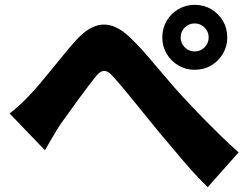

<svg xmlns="http://www.w3.org/2000/svg" viewBox="-20 -764 1040 795"><path d="M20 -294Q45 -314 66 -333.5Q87 -353 111 -379Q127 -396 148 -421Q169 -446 193 -475.5Q217 -505 242 -535.5Q267 -566 291 -593Q348 -658 403 -662Q458 -666 516 -611Q553 -576 590.5 -532.5Q628 -489 663 -447.5Q698 -406 726 -375Q751 -348 778 -319.5Q805 -291 835 -260.5Q865 -230 898 -198Q931 -166 968 -133L840 11Q806 -22 769 -63.5Q732 -105 697 -147.5Q662 -190 631 -226Q601 -263 568 -303.5Q535 -344 504 -382Q473 -420 449 -446Q434 -464 421.5 -468.5Q409 -473 397.5 -466.5Q386 -460 373 -443Q360 -426 341.5 -402Q323 -378 303.5 -351Q284 -324 265.5 -298Q247 -272 232 -252Q214 -225 197 -195Q180 -165 166 -142ZM728 -609Q728 -585 745 -568Q762 -551 786 -551Q810 -551 827 -568Q844 -585 844 -609Q844 -633 827 -650Q810 -667 786 -667Q762 -667 745 -650Q728 -633 728 -609ZM652 -609Q652 -647 670 -677.5Q688 -708 718.5 -726Q749 -744 786 -744Q824 -744 854.5 -726Q885 -708 903 -677.5Q921 -647 921 -609Q921 -572 903 -541.5Q885 -511 854.5 -493Q824 -475 786 -475Q749 -475 718.5 -493Q688 -511 670 -541.5Q652 -572 652 -609Z"/></svg>

Font: Noto Sans SC Thin Black
Style: Regular
Weight: 900
Version: Version 2.004-H2;hotconv 1.0.118;makeotfexe 2.5.65603